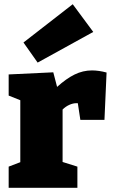

<svg xmlns="http://www.w3.org/2000/svg" viewBox="-20 -888 538 908"><path d="M484 -545 474 -321H360L348 -400H341Q325 -400 307.5 -392Q290 -384 276 -370V-122L346 -100V0H21V-100L76 -121V-414L21 -436V-536L232 -546L250 -477Q293 -516 332.5 -535.5Q372 -555 415 -555Q447 -555 484 -545ZM421 -737 158 -592 91 -687 324 -868Z"/></svg>

Font: Bitter Pro Black
Style: Regular
Weight: 900
Designer: Sol Matas, and Bitter project Authors
Foundry: Sol Matas
Version: Version 1.010